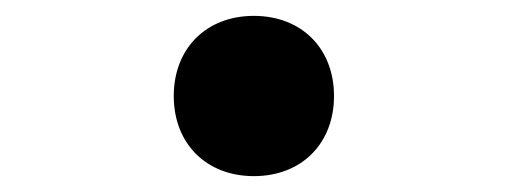

<svg xmlns="http://www.w3.org/2000/svg" viewBox="-20 -212 640 242"><path d="M300 10C360 10 401 -31 401 -91C401 -151 360 -192 300 -192C240 -192 199 -151 199 -91C199 -31 240 10 300 10Z"/></svg>

Font: JetBrains Mono ExtraBold
Style: Regular
Weight: 800
Monospace: yes
Designer: Philipp Nurullin, Konstantin Bulenkov
Foundry: JetBrains
Version: Version 2.305